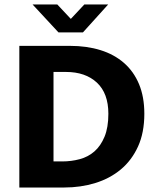

<svg xmlns="http://www.w3.org/2000/svg" viewBox="-20 -834 698 854"><path d="M291 -630Q366 -630 427 -611Q488 -592 531.5 -554Q575 -516 598.5 -459.5Q622 -403 622 -328Q622 -244 594 -182.5Q566 -121 517.5 -80.5Q469 -40 404 -20Q339 0 266 0H66V-630ZM218 -116H257Q297 -116 334.5 -126Q372 -136 400 -160.5Q428 -185 445 -226Q462 -267 462 -328Q462 -419 411 -466.5Q360 -514 273 -514H218ZM125 -814H235L295 -750L355 -814H461L349 -690H240Z"/></svg>

Font: Mukta ExtraBold
Style: Regular
Weight: 800
Designer: Girish Dalvi and Yashodeep Gholap
Foundry: Ek Type
Version: Version 2.538;PS 1.002;hotconv 16.6.51;makeotf.lib2.5.65220;